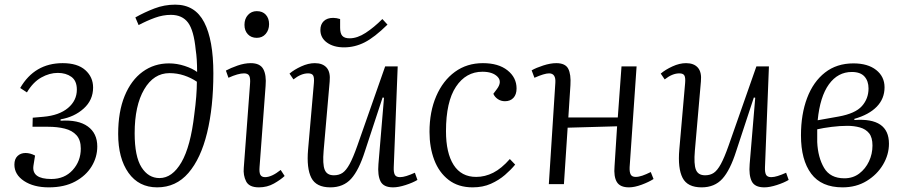

<svg xmlns="http://www.w3.org/2000/svg" viewBox="-20 -793 3892 827"><path d="M190 14Q125 14 83.5 -13.5Q42 -41 42 -84Q42 -108 55.5 -121Q69 -134 90 -134Q110 -134 131 -123L124 -79Q116 -22 201 -22Q258 -22 293 -60.5Q328 -99 328 -153Q328 -190 309.5 -210.5Q291 -231 259 -239Q227 -247 187 -247H120L121 -286L167 -290Q235 -296 273 -328Q311 -360 311 -407Q311 -445 287.5 -462Q264 -479 229 -479Q193 -479 157.5 -459Q122 -439 96 -395L67 -414Q129 -521 250 -521Q314 -521 347.5 -491Q381 -461 381 -416Q381 -362 340.5 -325.5Q300 -289 241 -279V-273Q317 -278 358 -248.5Q399 -219 399 -162Q399 -116 374.5 -76Q350 -36 303.5 -11Q257 14 190 14Z M563 -718Q602 -740 645 -756.5Q688 -773 735 -773Q820 -773 859.5 -697Q899 -621 899 -477Q899 -332 872 -221Q845 -110 791.5 -48Q738 14 657 14Q578 14 533.5 -48.5Q489 -111 489 -216Q489 -312 517 -380Q545 -448 594.5 -484Q644 -520 708 -520Q742 -520 775.5 -509Q809 -498 829 -483Q829 -512 827.5 -535.5Q826 -559 823 -578Q815 -662 790 -695.5Q765 -729 716 -729Q682 -729 647.5 -716.5Q613 -704 577 -685ZM667 -26Q722 -26 761.5 -94Q801 -162 817 -301Q828 -383 828 -441Q803 -458 773 -468Q743 -478 710 -478Q642 -478 601 -408Q560 -338 560 -219Q560 -119 589.5 -72.5Q619 -26 667 -26Z M1033 -686Q1033 -712 1048 -728.5Q1063 -745 1086 -745Q1111 -745 1125 -729.5Q1139 -714 1139 -689Q1139 -664 1124.5 -647Q1110 -630 1086 -630Q1062 -630 1047.5 -645.5Q1033 -661 1033 -686ZM1057 -432Q1059 -456 1053.5 -466.5Q1048 -477 1031 -477Q1006 -477 964 -458L953 -489Q973 -500 1003 -510.5Q1033 -521 1060 -521Q1100 -521 1114 -495.5Q1128 -470 1124 -423L1098 -74Q1096 -50 1101.5 -40Q1107 -30 1122 -30Q1150 -30 1189 -61L1206 -35Q1189 -19 1160 -2.5Q1131 14 1095 14Q1053 14 1040 -12Q1027 -38 1030 -70Z M1227 -476Q1247 -493 1277.5 -507Q1308 -521 1336 -521Q1370 -521 1387 -501.5Q1404 -482 1400 -442L1374 -144Q1369 -86 1378.5 -62Q1388 -38 1418 -38Q1440 -38 1455.5 -48.5Q1471 -59 1486 -86.5Q1501 -114 1519 -165L1639 -507H1693L1676 -73Q1675 -51 1680.5 -40.5Q1686 -30 1703 -30Q1715 -30 1731 -35Q1747 -40 1767 -49L1778 -18Q1758 -6 1727 4Q1696 14 1673 14Q1632 14 1619 -12Q1606 -38 1610 -86L1634 -372L1628 -373L1552 -142Q1526 -60 1492.5 -23Q1459 14 1403 14Q1342 14 1321 -27Q1300 -68 1307 -149L1332 -435Q1334 -458 1329 -467.5Q1324 -477 1307 -477Q1277 -477 1244 -451ZM1462 -589Q1417 -589 1388.5 -609.5Q1360 -630 1360 -664Q1360 -688 1374.5 -702Q1389 -716 1415 -716Q1429 -716 1445 -711V-674Q1445 -649 1454.5 -638.5Q1464 -628 1486 -628Q1519 -628 1555 -651.5Q1591 -675 1627 -711L1649 -687Q1593 -632 1550.5 -610.5Q1508 -589 1462 -589Z M2060 -521Q2127 -521 2166 -490Q2205 -459 2205 -412Q2205 -386 2191.5 -371.5Q2178 -357 2155 -357Q2138 -357 2124.5 -366Q2111 -375 2105 -389L2120 -409Q2144 -441 2123 -462.5Q2102 -484 2058 -484Q1987 -484 1944 -419.5Q1901 -355 1901 -228Q1901 -134 1934 -82.5Q1967 -31 2031 -31Q2069 -31 2104.5 -49Q2140 -67 2176 -108L2199 -84Q2181 -62 2155 -39.5Q2129 -17 2094.5 -1.5Q2060 14 2016 14Q1954 14 1912.5 -18Q1871 -50 1850.5 -104Q1830 -158 1830 -225Q1830 -312 1859 -379Q1888 -446 1939.5 -483.5Q1991 -521 2060 -521Z M2638 -249 2425 -243 2409 0H2344L2372 -436Q2375 -477 2345 -477Q2325 -477 2282 -458L2270 -490Q2289 -501 2320 -511Q2351 -521 2376 -521Q2415 -521 2427.5 -497Q2440 -473 2437 -426Q2435 -392 2432.5 -357Q2430 -322 2428 -287H2641L2657 -507H2722L2692 -73Q2691 -52 2696.5 -41.5Q2702 -31 2718 -31Q2731 -31 2747 -36.5Q2763 -42 2783 -52L2795 -22Q2775 -9 2744 2.5Q2713 14 2689 14Q2651 14 2637 -9Q2623 -32 2627 -77Z M2826 -476Q2846 -493 2876.5 -507Q2907 -521 2935 -521Q2969 -521 2986 -501.5Q3003 -482 2999 -442L2973 -144Q2968 -86 2977.5 -62Q2987 -38 3017 -38Q3039 -38 3054.5 -48.5Q3070 -59 3085 -86.5Q3100 -114 3118 -165L3238 -507H3292L3275 -73Q3274 -51 3279.5 -40.5Q3285 -30 3302 -30Q3314 -30 3330 -35Q3346 -40 3366 -49L3377 -18Q3357 -6 3326 4Q3295 14 3272 14Q3231 14 3218 -12Q3205 -38 3209 -86L3233 -372L3227 -373L3151 -142Q3125 -60 3091.5 -23Q3058 14 3002 14Q2941 14 2920 -27Q2899 -68 2906 -149L2931 -435Q2933 -458 2928 -467.5Q2923 -477 2906 -477Q2876 -477 2843 -451Z M3609 14Q3518 14 3474 -45Q3430 -104 3430 -210Q3430 -301 3456.5 -371Q3483 -441 3533.5 -480.5Q3584 -520 3656 -520Q3718 -520 3754 -491.5Q3790 -463 3790 -417Q3790 -368 3756.5 -333.5Q3723 -299 3660 -281V-276Q3809 -287 3809 -174Q3809 -127 3783.5 -84Q3758 -41 3713 -13.5Q3668 14 3609 14ZM3502 -275 3592 -291Q3664 -304 3692.5 -336Q3721 -368 3721 -412Q3721 -444 3703.5 -463.5Q3686 -483 3649 -483Q3589 -483 3550.5 -430Q3512 -377 3502 -275ZM3617 -25Q3654 -25 3681 -45.5Q3708 -66 3723 -98Q3738 -130 3738 -166Q3738 -201 3723.5 -219Q3709 -237 3684 -244Q3659 -251 3630 -251Q3598 -251 3562 -246.5Q3526 -242 3500 -236Q3500 -222 3500 -209Q3500 -196 3500 -181Q3503 -115 3529.5 -70Q3556 -25 3617 -25Z"/></svg>

Font: Literata 36pt Light
Style: Italic
Weight: 300
Italic angle: -2°
Designer: Latin by Veronika Burian and Jose Scaglione. Greek by Irene Vlachou. Cyrillic by Vera Evstafieva
Foundry: TypeTogether
Version: Version 3.002